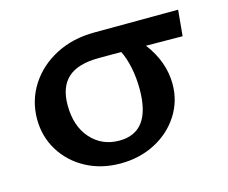

<svg xmlns="http://www.w3.org/2000/svg" viewBox="-69 -511 722 609"><g transform="rotate(-15 291.5 -206.0)"><path d="M552 -333 432 -334Q482 -268 482 -195Q482 -139 452.5 -93Q423 -47 372 -20.5Q321 6 258 6Q195 6 145 -21Q95 -48 66.5 -94.5Q38 -141 38 -198Q38 -259 70 -309Q102 -359 158 -388Q214 -417 285 -417L560 -418ZM351 -335H278Q209 -335 176 -305.5Q143 -276 143 -216Q143 -147 179.5 -106Q216 -65 273 -65Q377 -65 377 -206Q377 -244 370 -277.5Q363 -311 351 -335Z"/></g></svg>

Font: Ysabeau Semibold
Style: Regular
Weight: 600
Designer: Christian Thalmann (Catharsis Fonts)
Version: Version 0.003